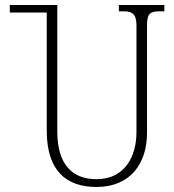

<svg xmlns="http://www.w3.org/2000/svg" viewBox="-20 -734 691 764"><path d="M634 -714H453V-689H473C506 -689 523 -678 523 -633V-208C523 -112 477 -21 364 -21C268 -21 208 -79 208 -211V-714H19V-684H166V-214C166 -54 244 10 364 10C501 10 565 -86 565 -205V-633C565 -678 576 -689 614 -689H634Z"/></svg>

Font: Noto Serif Georgian Condensed ExtraLight
Style: Regular
Weight: 200
Width: 3
Designer: Monotype Design Team, Akaki Razmadze
Foundry: Google LLC
Version: Version 2.003